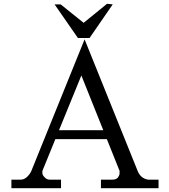

<svg xmlns="http://www.w3.org/2000/svg" viewBox="-20 -990 889 1010"><path d="M299 -967H267L390 -790H451L573 -967L543 -970L420 -870ZM759 -45Q720 -51 704 -91L425 -783L145 -91Q139 -76 123 -60Q107 -45 90 -45H40V0H301V-45H241Q226 -45 215 -57Q203 -69 203 -79V-91L408 -593L609 -91V-78Q609 -69 601 -57Q592 -45 571 -45H511V0H814V-45ZM242 -258H590L573 -305H260Z"/></svg>

Font: Sawarabi Mincho
Style: Regular
Weight: 400
Version: Version 1.082; ttfautohint (v1.8.4.7-5d5b)